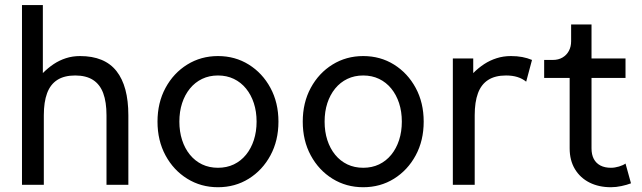

<svg xmlns="http://www.w3.org/2000/svg" viewBox="-20 -743 2582 772"><path d="M408.2 0H496.1V-279.3Q496.1 -396.5 448.5 -457Q400.9 -517.6 301.8 -517.6Q271.5 -517.6 245.1 -509Q218.8 -500.5 196 -485.4Q173.3 -470.2 152.3 -449.2V-722.7H68.4V0H156.2V-279.3Q156.2 -333 169.4 -368.4Q182.6 -403.8 210.4 -421.6Q238.3 -439.5 282.2 -439.5Q326.2 -439.5 354 -421.6Q381.8 -403.8 395 -368.4Q408.2 -333 408.2 -279.3Z M701.2 -253.9Q701.2 -294.4 712.2 -328.1Q723.1 -361.8 743.7 -387Q764.2 -412.1 792.7 -425.8Q821.3 -439.5 856.4 -439.5Q891.6 -439.5 920.2 -425.8Q948.7 -412.1 969.2 -387Q989.7 -361.8 1000.7 -328.1Q1011.7 -294.4 1011.7 -253.9Q1011.7 -213.9 1000.7 -179.9Q989.7 -146 969.2 -120.8Q948.7 -95.7 920.2 -82Q891.6 -68.4 856.4 -68.4Q821.3 -68.4 792.7 -82Q764.2 -95.7 743.7 -120.8Q723.1 -146 712.2 -179.9Q701.2 -213.9 701.2 -253.9ZM613.3 -253.9Q613.3 -177.7 645.5 -118.2Q677.7 -58.6 732.9 -24.4Q788.1 9.8 856.4 9.8Q925.3 9.8 980.2 -24.4Q1035.2 -58.6 1067.4 -118.2Q1099.6 -177.7 1099.6 -253.9Q1099.6 -330.1 1067.4 -389.6Q1035.2 -449.2 980.2 -483.4Q925.3 -517.6 856.4 -517.6Q788.1 -517.6 732.9 -483.4Q677.7 -449.2 645.5 -389.6Q613.3 -330.1 613.3 -253.9Z M1285.2 -253.9Q1285.2 -294.4 1296.1 -328.1Q1307.1 -361.8 1327.6 -387Q1348.1 -412.1 1376.7 -425.8Q1405.3 -439.5 1440.4 -439.5Q1475.6 -439.5 1504.2 -425.8Q1532.7 -412.1 1553.2 -387Q1573.7 -361.8 1584.7 -328.1Q1595.7 -294.4 1595.7 -253.9Q1595.7 -213.9 1584.7 -179.9Q1573.7 -146 1553.2 -120.8Q1532.7 -95.7 1504.2 -82Q1475.6 -68.4 1440.4 -68.4Q1405.3 -68.4 1376.7 -82Q1348.1 -95.7 1327.6 -120.8Q1307.1 -146 1296.1 -179.9Q1285.2 -213.9 1285.2 -253.9ZM1197.3 -253.9Q1197.3 -177.7 1229.5 -118.2Q1261.7 -58.6 1316.9 -24.4Q1372.1 9.8 1440.4 9.8Q1509.3 9.8 1564.2 -24.4Q1619.1 -58.6 1651.4 -118.2Q1683.6 -177.7 1683.6 -253.9Q1683.6 -330.1 1651.4 -389.6Q1619.1 -449.2 1564.2 -483.4Q1509.3 -517.6 1440.4 -517.6Q1372.1 -517.6 1316.9 -483.4Q1261.7 -449.2 1229.5 -389.6Q1197.3 -330.1 1197.3 -253.9Z M2095.7 -414.6 2119.1 -502Q2100.6 -509.8 2079.8 -513.7Q2059.1 -517.6 2034.2 -517.6Q2003.9 -517.6 1977.1 -509Q1950.2 -500.5 1927 -485.4Q1903.8 -470.2 1882.8 -449.2V-507.8H1800.8V0H1888.7V-279.3Q1888.7 -333 1901.9 -368.4Q1915 -403.8 1942.9 -421.6Q1970.7 -439.5 2014.6 -439.5Q2040.5 -439.5 2060.3 -433.3Q2080.1 -427.2 2095.7 -414.6Z M2203.1 -502H2168V-429.7H2270.5V-146.5Q2270.5 -98.1 2291.7 -63Q2313 -27.8 2350.3 -9Q2387.7 9.8 2436.5 9.8Q2457 9.8 2478.8 5.1Q2500.5 0.5 2517.1 -5.9L2495.1 -85.4Q2485.8 -78.6 2469 -73.5Q2452.1 -68.4 2436.5 -68.4Q2411.6 -68.4 2394 -77.6Q2376.5 -86.9 2367.4 -104.2Q2358.4 -121.6 2358.4 -146.5V-429.7H2495.1V-507.8H2358.4V-644.5H2276.4V-577.1Q2276.4 -555.2 2267.3 -538.3Q2258.3 -521.5 2241.7 -511.7Q2225.1 -502 2203.1 -502Z"/></svg>

Font: Giphurs
Style: Regular
Weight: 400
Version: Version 2.010